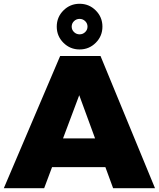

<svg xmlns="http://www.w3.org/2000/svg" viewBox="-28 -998 842 1018"><path d="M479.7 -771.2Q444.3 -735.8 394 -735.8Q343.8 -735.8 308.3 -771.2Q272.9 -806.6 272.9 -856.9Q272.9 -907.2 308.3 -942.6Q343.8 -978 394 -978Q444.3 -978 479.7 -942.6Q515.1 -907.2 515.1 -856.9Q515.1 -806.6 479.7 -771.2ZM423.6 -886Q411.1 -897.9 394 -897.9Q377 -897.9 364.5 -886Q352.1 -874 352.1 -856.9Q352.1 -839.8 364.5 -827.9Q377 -815.9 394 -815.9Q411.1 -815.9 423.6 -827.9Q436 -839.8 436 -856.9Q436 -874 423.6 -886ZM571.8 0 530.8 -111.8H248L206.1 0H-7.8L291 -701.2H504.9L793.9 0ZM306.2 -264.2H476.1L392.1 -493.2Z"/></svg>

Font: Montserrat-Arabic ExtraBold
Style: Regular
Weight: 800
Designer: Mohamed Gaber
Foundry: Kief Type Foundry
Version: Version 5.008;PS 005.008;hotconv 1.0.88;makeotf.lib2.5.64775